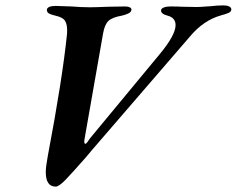

<svg xmlns="http://www.w3.org/2000/svg" viewBox="-20 -677 879 713"><path d="M150 -38Q150 -57 157 -95Q212 -385 229 -552Q231 -583 222.5 -598Q214 -613 185 -619Q168 -623 161 -627.5Q154 -632 154 -640Q154 -647 162.5 -651Q171 -655 186 -655Q202 -655 246 -653Q281 -650 314 -650Q335 -650 383 -652L445 -653Q456 -653 462.5 -649.5Q469 -646 468 -640Q467 -632 456.5 -627Q446 -622 433 -619Q398 -613 383.5 -600Q369 -587 363 -554L294 -161Q293 -157 293 -151Q293 -143 297 -143Q300 -143 305 -150Q310 -157 314 -163L574 -477Q632 -547 632 -584Q632 -611 602 -619Q578 -625 578 -638Q578 -645 588 -649Q598 -653 611 -653Q640 -653 655 -652L710 -651Q724 -651 740 -652.5Q756 -654 763 -654Q786 -657 811 -657Q823 -657 831 -653Q839 -649 839 -642Q839 -634 829.5 -629.5Q820 -625 801 -620Q736 -602 685 -541L320 -118L300 -94Q249 -36 224 -10Q199 16 187 16Q150 16 150 -38Z"/></svg>

Font: EB Garamond SemiBold
Style: Italic
Weight: 600
Italic angle: -17.2°
Designer: Georg Duffner and Octavio Pardo
Foundry: Georg Duffner
Version: Version 1.000